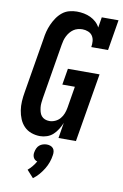

<svg xmlns="http://www.w3.org/2000/svg" viewBox="-106 -802 714 1117"><g transform="rotate(10 251.0 -243.5)"><path d="M169 8Q142 8 117 -1Q92 -10 74.5 -28Q57 -46 47 -70Q37 -94 33 -120Q29 -146 30.5 -173Q32 -200 37 -228L91 -552Q94 -575 99.5 -596.5Q105 -618 114.5 -639.5Q124 -661 137.5 -681Q151 -701 169.5 -716Q188 -731 210.5 -737Q233 -743 255 -743Q277 -743 297.5 -739Q318 -735 336 -726.5Q354 -718 369 -704.5Q384 -691 393 -673L403 -735H502L472 -554H373Q376 -572 374.5 -589.5Q373 -607 364 -620.5Q355 -634 338.5 -640.5Q322 -647 305 -647Q292 -647 278 -643.5Q264 -640 252.5 -632Q241 -624 232 -613Q223 -602 216.5 -589Q210 -576 206.5 -563Q203 -550 201 -537L147 -212Q145 -198 143.5 -184Q142 -170 143.5 -157Q145 -144 148.5 -131Q152 -118 160 -108Q168 -98 180.5 -93Q193 -88 207 -88Q224 -88 241 -95.5Q258 -103 270 -117Q282 -131 288.5 -148Q295 -165 298 -183L319 -310H245L261 -406H448L380 0H277L292 -92Q284 -72 272.5 -53.5Q261 -35 245.5 -20.5Q230 -6 209.5 1Q189 8 169 8ZM171 256 132 213Q146 201 158 186.5Q170 172 179 156Q171 154 165 149Q159 144 155.5 136.5Q152 129 151.5 120.5Q151 112 153 104Q155 93 160 82Q165 71 174 63.5Q183 56 194.5 52.5Q206 49 217 49Q228 49 238 52.5Q248 56 254.5 63.5Q261 71 262.5 82Q264 93 262 104Q259 126 251.5 147Q244 168 232 187.5Q220 207 205 224.5Q190 242 171 256Z"/></g></svg>

Font: Iosevka Slab
Style: Bold Italic
Weight: 700
Italic angle: -9°
Monospace: yes
Designer: Belleve Invis
Foundry: Belleve Invis
Version: Version 11.1.0; ttfautohint (v1.8.3)